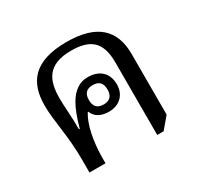

<svg xmlns="http://www.w3.org/2000/svg" viewBox="-126 -706 885 860"><g transform="rotate(-30 316.5 -276.0)"><path d="M456 6H489L538 -52V-366C538 -490 468 -558 312 -558C139 -558 85 -477 85 -360C85 -277 109 -193 109 -68V0H192V-32C193 -116 209 -193 238 -239H240C254 -205 284 -192 322 -192C378 -192 413 -229 413 -281C413 -339 376 -374 316 -374C291 -374 274 -368 258 -357C226 -335 198 -296 169 -191H165C165 -267 159 -304 159 -355C159 -445 186 -514 310 -514C412 -514 456 -473 456 -369ZM317 -232C283 -232 269 -251 269 -282C269 -314 283 -332 317 -332C351 -332 365 -314 365 -282C365 -251 351 -232 317 -232Z"/></g></svg>

Font: Noto Serif Thai
Style: Regular
Weight: 400
Designer: Monotype Design Team
Foundry: Monotype Imaging Inc.
Version: Version 1.901